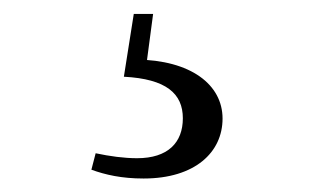

<svg xmlns="http://www.w3.org/2000/svg" viewBox="-20 -22 475 279"><path d="M160 89.5C221.7 92.7 245.7 114.1 245.7 149.9C245.7 185.3 223.9 207.9 179.2 207.9C160.3 207.9 139.8 205.1 119 200.7L112.8 224.6C133.2 232 156.7 237.4 188.7 237.4C263.3 237.4 303.4 199.3 303.4 150.3C303.4 100.9 257.2 65.3 177.6 64.5L191.5 81.2L202.5 -1.8H174.4Z"/></svg>

Font: Source Han Serif CN VF
Style: Regular
Weight: 250
Designer: Ryoko NISHIZUKA 西塚涼子 (kana & ideographs); Frank Grießhammer (Latin, Greek & Cyrillic); Wenlong ZHANG 张文龙 (bopomofo); San
Foundry: Adobe
Version: Version 2.002;hotconv 1.1.0;makeotfexe 2.6.0